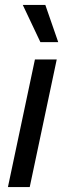

<svg xmlns="http://www.w3.org/2000/svg" viewBox="-20 -755 271 775"><path d="M12 0 121 -515H209L100 0ZM72 -735H163L215 -585H143Z"/></svg>

Font: Radio Canada Condensed
Style: Italic
Weight: 400
Width: 3
Italic angle: -12°
Designer: Charles Daoud, Etienne Aubert Bonn, Alexandre Saumier Demers, Jacques Le Bailly
Foundry: Radio-Canada
Version: Version 2.104; ttfautohint (v1.8.4.7-5d5b);gftools[0.9.28.de